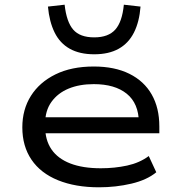

<svg xmlns="http://www.w3.org/2000/svg" viewBox="-20 -788 766 817"><path d="M401 9Q301 9 227 -21Q153 -51 114 -108.5Q75 -166 75 -246Q75 -322 111.5 -380Q148 -438 216 -471.5Q284 -505 379 -505Q468 -505 530.5 -474Q593 -443 625.5 -386Q658 -329 658 -250V-221H147V-289H596L571 -267Q570 -348 519.5 -389Q469 -430 379 -430Q318 -430 272 -411Q226 -392 199 -354.5Q172 -317 172 -262V-250Q172 -192 199 -152.5Q226 -113 279 -92.5Q332 -72 409 -72Q468 -72 521 -83.5Q574 -95 613 -124L645 -55Q605 -22 539 -6.5Q473 9 401 9ZM381 -557Q319 -557 277 -580.5Q235 -604 212.5 -649.5Q190 -695 184 -760L255 -768Q263 -695 291.5 -662Q320 -629 381 -629Q441 -629 470.5 -662Q500 -695 507 -768L578 -760Q573 -695 550 -649.5Q527 -604 485 -580.5Q443 -557 381 -557Z"/></svg>

Font: Nunito Sans 7pt Expanded
Style: Regular
Weight: 400
Width: 7
Designer: Vernon Adams
Foundry: Vernon Adams
Version: Version 3.101;gftools[0.9.27]